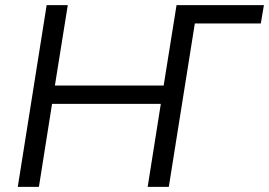

<svg xmlns="http://www.w3.org/2000/svg" viewBox="-20 -725 1044 745"><path d="M49 0 161 -705H243L193 -393H615L665 -705H1004L992 -634H736L635 0H553L604 -322H182L131 0Z"/></svg>

Font: Nunito Sans 12pt
Style: Italic
Weight: 400
Italic angle: -9°
Designer: Vernon Adams
Foundry: Vernon Adams
Version: Version 3.101;gftools[0.9.27]